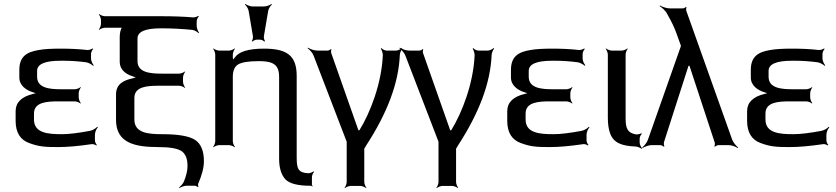

<svg xmlns="http://www.w3.org/2000/svg" viewBox="-20 -743 4282 983"><path d="M154 -131V-162C154 -220 220 -224 278 -224H363C372 -224 387 -218 392 -213L394 -215C389 -220 383 -235 383 -244V-266C383 -275 389 -290 394 -295L392 -297C387 -292 372 -286 363 -286H295C236 -286 170 -291 170 -350V-380C170 -415 210 -432 290 -432H306C345 -432 384 -429 422 -424C434 -422 451 -412 457 -406L460 -409C454 -415 446 -431 446 -443V-467C446 -475 452 -488 457 -492L454 -495C449 -491 435 -486 427 -487C383 -492 338 -494 291 -494C243 -494 206 -492 179 -487C117 -477 79 -454 79 -385V-346C79 -305 114 -281 150 -270C158 -268 168 -264 174 -264V-268C168 -268 157 -264 149 -262C90 -248 60 -218 60 -174V-124C60 -63 85 -26 131 -10C180 8 211 10 277 10C324 10 382 5 449 -5C457 -6 469 -2 473 2L476 -1C471 -5 466 -17 466 -24V-53C466 -67 474 -84 481 -91L478 -94C471 -86 453 -75 440 -73C381 -62 333 -56 297 -56C227 -56 154 -61 154 -131Z M659 -342C614 -332 574 -314 574 -259V-129C574 -10 672 10 791 10C850 10 889 17 910 31C930 45 940 70 940 107C940 130 934 156 921 188C916 199 904 211 897 217L899 220C906 215 922 208 934 208H977C982 208 991 212 993 215L996 212C994 210 993 201 995 197C1014 153 1024 115 1024 82C1024 30 1009 -6 980 -26C950 -46 894 -56 811 -56C741 -56 668 -61 668 -131V-242C668 -300 734 -304 792 -304H897C906 -304 921 -298 926 -293L928 -295C923 -300 917 -315 917 -324V-346C917 -355 923 -370 928 -375L926 -377C921 -372 906 -366 897 -366H809C750 -366 684 -371 684 -430V-546C684 -581 724 -598 804 -598C861 -598 914 -595 965 -590C976 -588 991 -580 996 -573L999 -576C994 -582 987 -599 987 -610V-634C987 -642 993 -655 998 -659L995 -662C991 -658 976 -653 968 -654C921 -658 867 -660 805 -660H517C508 -660 493 -666 488 -671L486 -669C491 -664 497 -649 497 -640V-621C497 -612 491 -597 486 -592L488 -590C493 -595 508 -601 517 -601H596C600 -601 606 -601 609 -603L606 -606C604 -604 601 -598 600 -594C595 -582 593 -568 593 -551V-426C593 -387 623 -364 657 -353C665 -351 677 -345 684 -344V-348C677 -348 668 -344 659 -342Z M1499 64V-355C1499 -461 1446 -494 1331 -494C1251 -494 1201 -478 1181 -447C1178 -442 1171 -437 1170 -433L1174 -431C1175 -435 1172 -443 1172 -448V-464C1172 -473 1178 -488 1183 -493L1181 -495C1176 -490 1161 -484 1152 -484H1102C1093 -484 1078 -490 1073 -495L1071 -493C1076 -488 1082 -473 1082 -464V-20C1082 -11 1076 4 1071 9L1073 11C1078 6 1093 0 1102 0H1152C1161 0 1176 6 1181 11L1183 9C1178 4 1172 -11 1172 -20V-350C1172 -381 1181 -402 1199 -413C1217 -424 1252 -430 1305 -430C1328 -430 1347 -428 1362 -424C1396 -414 1409 -391 1409 -350V69C1409 117 1420 152 1441 175C1462 197 1505 208 1568 208H1573C1575 208 1577 211 1578 212L1581 209C1580 208 1577 206 1577 204V164C1577 155 1583 141 1588 137L1585 134C1580 139 1567 144 1558 144C1508 141 1499 123 1499 64ZM1331 -557 1353 -687C1355 -699 1365 -714 1372 -720L1370 -723C1363 -717 1345 -710 1333 -710H1273C1261 -710 1243 -717 1236 -723L1234 -720C1241 -714 1251 -699 1253 -687L1275 -557C1276 -549 1273 -537 1269 -533L1273 -530C1276 -535 1288 -540 1295 -540H1311C1318 -540 1330 -535 1333 -530L1337 -533C1333 -537 1330 -549 1331 -557Z M1820 -76H1815L1676 -471C1674 -476 1675 -486 1677 -490L1674 -492C1672 -488 1662 -484 1657 -484H1605C1589 -484 1567 -492 1557 -499L1555 -496C1565 -489 1581 -472 1586 -457L1754 -20C1754 -20 1756 -15 1756 -15L1755 -19C1755 -19 1755 -14 1755 -13V189C1755 198 1749 213 1744 218L1746 220C1751 215 1766 209 1775 209H1825C1834 209 1849 215 1854 220L1856 218C1851 213 1845 198 1845 189V23C1845 19 1841 18 1839 20L1842 23C1844 21 1852 7 1854 3C1963 -164 2021 -318 2027 -461C2027 -471 2034 -488 2040 -494L2037 -497C2031 -491 2017 -484 2007 -484H1960C1950 -484 1937 -491 1933 -497L1930 -494C1934 -488 1940 -471 1940 -461C1934 -317 1876 -166 1820 -76Z M2290 -76H2285L2146 -471C2144 -476 2145 -486 2147 -490L2144 -492C2142 -488 2132 -484 2127 -484H2075C2059 -484 2037 -492 2027 -499L2025 -496C2035 -489 2051 -472 2056 -457L2224 -20C2224 -20 2226 -15 2226 -15L2225 -19C2225 -19 2225 -14 2225 -13V189C2225 198 2219 213 2214 218L2216 220C2221 215 2236 209 2245 209H2295C2304 209 2319 215 2324 220L2326 218C2321 213 2315 198 2315 189V23C2315 19 2311 18 2309 20L2312 23C2314 21 2322 7 2324 3C2433 -164 2491 -318 2497 -461C2497 -471 2504 -488 2510 -494L2507 -497C2501 -491 2487 -484 2477 -484H2430C2420 -484 2407 -491 2403 -497L2400 -494C2404 -488 2410 -471 2410 -461C2404 -317 2346 -166 2290 -76Z M2671 -131V-162C2671 -220 2737 -224 2795 -224H2880C2889 -224 2904 -218 2909 -213L2911 -215C2906 -220 2900 -235 2900 -244V-266C2900 -275 2906 -290 2911 -295L2909 -297C2904 -292 2889 -286 2880 -286H2812C2753 -286 2687 -291 2687 -350V-380C2687 -415 2727 -432 2807 -432H2823C2862 -432 2901 -429 2939 -424C2951 -422 2968 -412 2974 -406L2977 -409C2971 -415 2963 -431 2963 -443V-467C2963 -475 2969 -488 2974 -492L2971 -495C2966 -491 2952 -486 2944 -487C2900 -492 2855 -494 2808 -494C2760 -494 2723 -492 2696 -487C2634 -477 2596 -454 2596 -385V-346C2596 -305 2631 -281 2667 -270C2675 -268 2685 -264 2691 -264V-268C2685 -268 2674 -264 2666 -262C2607 -248 2577 -218 2577 -174V-124C2577 -63 2602 -26 2648 -10C2697 8 2728 10 2794 10C2841 10 2899 5 2966 -5C2974 -6 2986 -2 2990 2L2993 -1C2988 -5 2983 -17 2983 -24V-53C2983 -67 2991 -84 2998 -91L2995 -94C2988 -86 2970 -75 2957 -73C2898 -62 2850 -56 2814 -56C2744 -56 2671 -61 2671 -131Z M3183 -136V-464C3183 -473 3189 -488 3194 -493L3192 -495C3187 -490 3172 -484 3163 -484H3112C3103 -484 3088 -490 3083 -495L3081 -493C3086 -488 3092 -473 3092 -464V-141C3092 -108 3096 -82 3103 -62C3121 -9 3167 4 3232 7C3243 7 3259 14 3265 19L3268 17C3262 11 3255 -3 3255 -13V-34C3255 -42 3261 -54 3266 -57L3263 -61C3259 -57 3244 -54 3236 -55C3195 -62 3183 -83 3183 -136Z M3475 -700H3410C3393 -700 3370 -708 3359 -715L3357 -712C3368 -705 3387 -689 3395 -673C3418 -633 3434 -599 3443 -573L3464 -515C3464 -513 3467 -506 3468 -506V-510C3467 -510 3464 -503 3464 -501L3297 -27C3292 -12 3277 5 3268 12L3270 15C3280 8 3301 0 3316 0H3360C3366 0 3376 5 3378 8L3382 6C3379 2 3378 -8 3379 -14L3505 -406H3510L3639 -14C3641 -8 3640 2 3637 6L3641 8C3643 5 3653 0 3658 0H3711C3726 0 3747 8 3757 15L3759 12C3750 5 3735 -12 3729 -27L3494 -687C3492 -692 3493 -702 3495 -705L3492 -708C3490 -704 3480 -700 3475 -700Z M3899 -131V-162C3899 -220 3965 -224 4023 -224H4108C4117 -224 4132 -218 4137 -213L4139 -215C4134 -220 4128 -235 4128 -244V-266C4128 -275 4134 -290 4139 -295L4137 -297C4132 -292 4117 -286 4108 -286H4040C3981 -286 3915 -291 3915 -350V-380C3915 -415 3955 -432 4035 -432H4051C4090 -432 4129 -429 4167 -424C4179 -422 4196 -412 4202 -406L4205 -409C4199 -415 4191 -431 4191 -443V-467C4191 -475 4197 -488 4202 -492L4199 -495C4194 -491 4180 -486 4172 -487C4128 -492 4083 -494 4036 -494C3988 -494 3951 -492 3924 -487C3862 -477 3824 -454 3824 -385V-346C3824 -305 3859 -281 3895 -270C3903 -268 3913 -264 3919 -264V-268C3913 -268 3902 -264 3894 -262C3835 -248 3805 -218 3805 -174V-124C3805 -63 3830 -26 3876 -10C3925 8 3956 10 4022 10C4069 10 4127 5 4194 -5C4202 -6 4214 -2 4218 2L4221 -1C4216 -5 4211 -17 4211 -24V-53C4211 -67 4219 -84 4226 -91L4223 -94C4216 -86 4198 -75 4185 -73C4126 -62 4078 -56 4042 -56C3972 -56 3899 -61 3899 -131Z"/></svg>

Font: Gamestation Storm
Style: Regular
Weight: 400
Designer: Jonas Hecksher
Foundry: Jonas Hecksher, Playtypeª, e-types AS
Version: Version 1.003